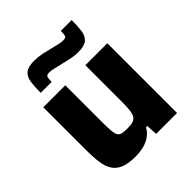

<svg xmlns="http://www.w3.org/2000/svg" viewBox="-201 -855 993 993"><g transform="rotate(-45 295.5 -358.5)"><path d="M216.7 8Q166 8 135.1 -5Q104.1 -18 88.2 -43.2Q72.2 -68.4 66.9 -105.4Q61.5 -142.4 61.5 -191V-510H222.3V-240.4Q222.3 -199.2 224.5 -175.7Q226.6 -152.2 233.6 -141.3Q240.5 -130.4 254.8 -127.5Q269.1 -124.6 293 -124.6Q318.9 -124.6 334.3 -130.1Q349.7 -135.5 357 -149Q364.2 -162.4 366.6 -185.6Q369.1 -208.9 369.1 -244.4V-510H529.8V0H377.2L373.2 -61.5H364.3Q350.2 -36.2 328.1 -20.8Q306 -5.4 277.8 1.3Q249.6 8 216.7 8ZM104.8 -572.1Q104.8 -617.7 109.3 -649Q113.8 -680.4 133.4 -697.1Q152.9 -713.8 197.5 -713.8Q226.4 -713.8 255.4 -707.8Q284.4 -701.7 309.4 -695Q329.9 -689.9 347.4 -685.7Q365 -681.6 379.4 -681.6Q398.7 -681.6 401.7 -691Q404.8 -700.3 404.8 -725.3H484.4Q484.4 -680.7 479.9 -648.8Q475.4 -617 456.2 -600.3Q436.9 -583.5 392.3 -583.5Q362.3 -583.5 334.3 -590.1Q306.4 -596.7 280.4 -602.4Q260 -607.5 241.8 -611.6Q223.7 -615.8 210.4 -615.8Q191.6 -615.8 188.3 -606.2Q185 -596.6 185 -572.1Z"/></g></svg>

Font: Saira Thin
Style: Regular
Weight: 100
Designer: Hector Gatti with collaboration of the Omnibus-Type team
Foundry: Omnibus-Type
Version: Version 1.101